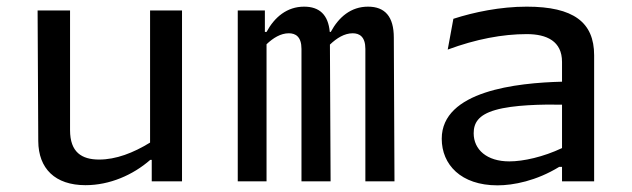

<svg xmlns="http://www.w3.org/2000/svg" viewBox="-20 -545 1900 577"><path d="M93 -513.5 95 -121C95.5 -38.5 145.5 11.5 237 11.5C309.5 11.5 379.5 -19 431.5 -64.5H436V0H527V-513.5H431V-116.5C380.5 -85.5 328.5 -65.5 278 -65.5C225.5 -65.5 190.5 -87.5 190.5 -154V-513.5Z M973.5 0 971.5 -411C992 -430.5 1015 -445 1040 -445C1060 -445 1078 -435 1078 -398V0H1165.5L1163.5 -432C1163.5 -495 1137 -525 1086 -525C1034.5 -525 998 -493.5 974 -449H971C966.5 -500.5 940 -525 894 -525C842.5 -525 805 -493.5 781 -449H776V-513.5H694.5V0H781V-412C801 -431 823.5 -445 848 -445C868 -445 886 -435 886 -398V0Z M1765.5 0V-379C1765.5 -478 1703.5 -525 1563 -525C1483.5 -525 1404.5 -508.5 1342.5 -488.5L1325.5 -396C1410.5 -427.5 1490.5 -442.5 1563 -442.5C1623.5 -442.5 1669 -421 1669 -359V-299.5C1533.5 -296 1307.5 -272 1307.5 -128C1307.5 -50.5 1365 12 1475 12C1523 12 1592 -1.5 1660.5 -43.5H1669V0ZM1403.5 -144.5C1403.5 -174.5 1416.5 -199.5 1469 -214.5C1522.5 -230 1610 -231.5 1669 -230.5V-100C1613 -73.5 1553 -60 1510.5 -60C1443 -60 1403.5 -95.5 1403.5 -144.5Z"/></svg>

Font: Monaspace Argon
Style: Regular
Weight: 400
Designer: Riley Cran & the Lettermatic Team
Foundry: Lettermatic
Version: Version 1.200 (Monaspace Argon)